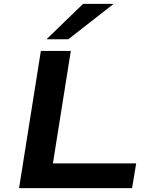

<svg xmlns="http://www.w3.org/2000/svg" viewBox="-20 -967 778 987"><path d="M78 0 190 -705H344L252 -127H680L659 0ZM219 -765 407 -947H564L331 -765Z"/></svg>

Font: Nunito Sans 7pt Expanded
Style: Bold Italic
Weight: 700
Width: 7
Italic angle: -9°
Designer: Vernon Adams
Foundry: Vernon Adams
Version: Version 3.101;gftools[0.9.27]